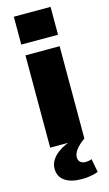

<svg xmlns="http://www.w3.org/2000/svg" viewBox="-147 -818 617 1085"><g transform="rotate(-15 162.0 -275.0)"><path d="M262 -540V0H62V-540ZM270 -768V-605H55V-768ZM191 218Q126 218 90.5 193Q55 168 55 122Q55 82 87.5 49Q120 16 180 -5L262 0Q228 24 210.5 47Q193 70 193 92Q193 110 204.5 120Q216 130 235 130Q255 130 271 123L286 202Q267 209 242 213.5Q217 218 191 218Z"/></g></svg>

Font: Pathway Extreme 28pt ExtraBold
Style: Regular
Weight: 800
Designer: Eduardo Rodriguez Tunni
Foundry: Eduardo Rodriguez Tunni
Version: Version 1.001;gftools[0.9.26]